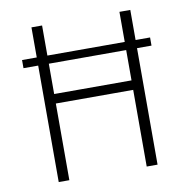

<svg xmlns="http://www.w3.org/2000/svg" viewBox="-77 -760 824 836"><g transform="rotate(-10 334.5 -342.0)"><path d="M617 -551H553V-684H505V-551H163V-684H116V-551H51V-515H116V0H163V-339H505V0H553V-515H617ZM505 -381H163V-515H505Z"/></g></svg>

Font: Fira Sans ExtraLight
Style: Regular
Weight: 200
Designer: bBox Type GmbH & Carrois Corporate GbR & Edenspiekermann AG
Foundry: bBox Type GmbH & Carrois Corporate GbR & Edenspiekermann AG
Version: Version 4.300;PS 004.300;hotconv 1.0.88;makeotf.lib2.5.64775